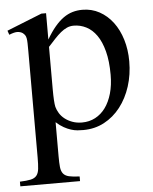

<svg xmlns="http://www.w3.org/2000/svg" viewBox="-56 -502 606 760"><g transform="rotate(-5 247.0 -122.5)"><path d="M466.8 -240.7Q466.8 -188 451.9 -141.6Q437 -95.2 409.9 -60.3Q382.8 -25.4 345.2 -5.4Q307.6 14.6 261.7 14.6Q251 14.6 238.8 13.7Q226.6 12.7 213.4 8.5Q200.2 4.4 185.5 -3.7Q170.9 -11.7 155.3 -25.9V109.4Q155.3 135.7 157 152.3Q158.7 168.9 166.3 178.5Q173.8 188 189.2 191.7Q204.6 195.3 231.4 196.3V214.8H-5.9V196.3Q21.5 195.3 37.1 191.9Q52.7 188.5 60.5 179Q68.4 169.4 70.3 152.3Q72.3 135.3 72.3 107.4V-315.9Q72.3 -334.5 72 -346.4Q71.8 -358.4 70.3 -366.5Q68.8 -374.5 65.4 -379.4Q62 -384.3 56.2 -388.7Q48.3 -394 36.4 -394.8Q24.4 -395.5 2.9 -386.7L-2.9 -403.3L136.7 -459H155.3V-354.5Q172.4 -383.8 189.5 -404.1Q206.5 -424.3 224.1 -436.8Q241.7 -449.2 260.3 -454.6Q278.8 -460 299.3 -460Q336.4 -460 367.2 -443.1Q397.9 -426.3 420.2 -396.7Q442.4 -367.2 454.6 -327.1Q466.8 -287.1 466.8 -240.7ZM388.7 -194.3Q388.7 -248.5 378.4 -287.6Q368.2 -326.7 350.6 -351.6Q333 -376.5 309.6 -388.4Q286.1 -400.4 259.8 -400.4Q245.1 -400.4 232.7 -394.8Q220.2 -389.2 208 -379.2Q195.8 -369.1 183.1 -355.5Q170.4 -341.8 155.3 -325.2V-157.7Q155.3 -105.5 159.7 -86.4Q163.1 -73.7 170.9 -61Q178.7 -48.3 191.4 -38.3Q204.1 -28.3 221.2 -22Q238.3 -15.6 259.8 -15.6Q288.6 -15.6 312.3 -28.1Q335.9 -40.5 352.8 -63.5Q369.6 -86.4 379.2 -119.6Q388.7 -152.8 388.7 -194.3Z"/></g></svg>

Font: Doulos SIL Eur
Style: Regular
Weight: 400
Designer: Walt Agee, Victor Gaultney, Peter Martin, Debbi Hosken, Becca Hirsbrunner
Foundry: SIL International
Version: Version 5.000